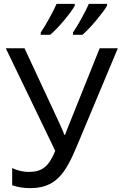

<svg xmlns="http://www.w3.org/2000/svg" viewBox="-20 -964 630 994"><path d="M367 -944H273C253 -899 217 -834 191 -796V-784H240C283 -820 348 -899 367 -934ZM534 -944H440C420 -899 384 -834 358 -796V-784H407C449 -820 514 -899 534 -934ZM590 -714H496L337 -318C331 -304 322 -280 317 -266H313C307 -284 296 -307 290 -321L107 -714H10L266 -183C233 -102 198 -74 129 -74C97 -74 68 -82 43 -94V-5C68 4 101 10 135 10C265 10 316 -60 376 -203Z"/></svg>

Font: Noto Sans Thai
Style: Regular
Weight: 400
Designer: Monotype Design Team
Foundry: Monotype Imaging Inc.
Version: Version 1.901